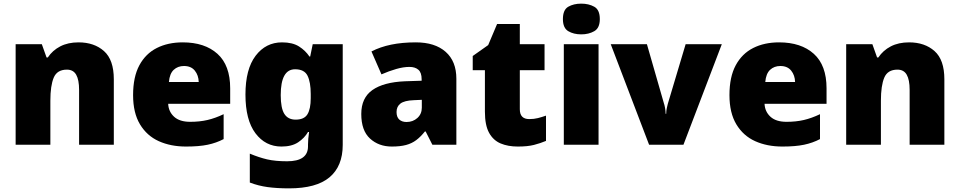

<svg xmlns="http://www.w3.org/2000/svg" viewBox="-20 -796 5278 1056"><path d="M412 -563Q498 -563 552 -515Q606 -467 606 -360V0H415V-302Q415 -357 399 -385Q383 -413 348 -413Q294 -413 275.5 -369Q257 -325 257 -242V0H66V-553H210L236 -480H243Q269 -519 311.5 -541Q354 -563 412 -563Z M985 -563Q1106 -563 1176 -500Q1246 -437 1246 -310V-225H905Q907 -182 937.5 -154Q968 -126 1026 -126Q1078 -126 1121 -136Q1164 -146 1210 -168V-31Q1170 -10 1122.5 0Q1075 10 1003 10Q919 10 853.5 -19.5Q788 -49 750 -112Q712 -175 712 -273Q712 -373 746.5 -437Q781 -501 842.5 -532Q904 -563 985 -563ZM992 -433Q958 -433 935.5 -412Q913 -391 909 -345H1073Q1072 -382 1051.5 -407.5Q1031 -433 992 -433Z M1531 -563Q1589 -563 1624.5 -540.5Q1660 -518 1682 -485H1686L1700 -553H1865V1Q1865 118 1792.5 179Q1720 240 1570 240Q1503 240 1452 233Q1401 226 1354 208V49Q1404 70 1449 80.5Q1494 91 1559 91Q1674 91 1674 9V-1Q1674 -30 1680 -70H1674Q1655 -37 1620 -13.5Q1585 10 1528 10Q1440 10 1385 -63Q1330 -136 1330 -276Q1330 -416 1386 -489.5Q1442 -563 1531 -563ZM1603 -415Q1524 -415 1524 -273Q1524 -201 1544 -169.5Q1564 -138 1606 -138Q1653 -138 1671 -167.5Q1689 -197 1689 -256V-279Q1689 -344 1671.5 -379.5Q1654 -415 1603 -415Z M2267 -563Q2372 -563 2431 -511Q2490 -459 2490 -363V0H2358L2321 -73H2317Q2294 -44 2269.5 -25.5Q2245 -7 2213 1.5Q2181 10 2135 10Q2063 10 2015 -34Q1967 -78 1967 -169Q1967 -258 2028.5 -301Q2090 -344 2207 -349L2299 -352V-360Q2299 -397 2281 -412.5Q2263 -428 2232 -428Q2199 -428 2159 -416.5Q2119 -405 2078 -387L2023 -513Q2071 -538 2131.5 -550.5Q2192 -563 2267 -563ZM2256 -245Q2204 -243 2182.5 -226.5Q2161 -210 2161 -180Q2161 -152 2176 -138.5Q2191 -125 2216 -125Q2251 -125 2275.5 -147Q2300 -169 2300 -204V-247Z M2891 -141Q2917 -141 2938.5 -146.5Q2960 -152 2983 -160V-21Q2952 -8 2917 1Q2882 10 2828 10Q2774 10 2733.5 -7Q2693 -24 2670 -65.5Q2647 -107 2647 -182V-410H2580V-488L2665 -548L2714 -664H2839V-553H2975V-410H2839V-195Q2839 -141 2891 -141Z M3177 -776Q3218 -776 3248.5 -759Q3279 -742 3279 -691Q3279 -642 3248.5 -624.5Q3218 -607 3177 -607Q3135 -607 3105.5 -624.5Q3076 -642 3076 -691Q3076 -742 3105.5 -759Q3135 -776 3177 -776ZM3272 -553V0H3081V-553Z M3550 0 3339 -553H3538L3632 -226Q3634 -222 3637.5 -204Q3641 -186 3641 -170H3644Q3644 -187 3647.5 -202Q3651 -217 3653 -225L3751 -553H3950L3739 0Z M4265 -563Q4386 -563 4456 -500Q4526 -437 4526 -310V-225H4185Q4187 -182 4217.5 -154Q4248 -126 4306 -126Q4358 -126 4401 -136Q4444 -146 4490 -168V-31Q4450 -10 4402.5 0Q4355 10 4283 10Q4199 10 4133.5 -19.5Q4068 -49 4030 -112Q3992 -175 3992 -273Q3992 -373 4026.5 -437Q4061 -501 4122.5 -532Q4184 -563 4265 -563ZM4272 -433Q4238 -433 4215.5 -412Q4193 -391 4189 -345H4353Q4352 -382 4331.5 -407.5Q4311 -433 4272 -433Z M4980 -563Q5066 -563 5120 -515Q5174 -467 5174 -360V0H4983V-302Q4983 -357 4967 -385Q4951 -413 4916 -413Q4862 -413 4843.5 -369Q4825 -325 4825 -242V0H4634V-553H4778L4804 -480H4811Q4837 -519 4879.5 -541Q4922 -563 4980 -563Z"/></svg>

Font: Noto Sans Oriya Blk
Style: Regular
Weight: 900
Designer: Amélie Bonet and Sol Matas
Foundry: Google LLC
Version: Version 2.006; ttfautohint (v1.8.4.7-5d5b)